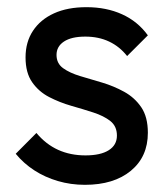

<svg xmlns="http://www.w3.org/2000/svg" viewBox="-20 -505 467 535"><path d="M216.5 10Q177.2 10 141.4 -0.5Q105.5 -11 75.8 -30.2Q46 -49.5 23.8 -76.5L81.5 -134.5Q107.8 -103 141.9 -87.5Q176 -72 218.2 -72Q260.2 -72 283 -86.4Q305.8 -100.8 305.8 -127.2Q305.8 -153.2 287.4 -167.8Q269 -182.2 239.9 -191.6Q210.8 -201 178.5 -210.2Q146.2 -219.5 117.1 -234.5Q88 -249.5 69.6 -275.9Q51.2 -302.2 51.2 -345Q51.2 -388 71.9 -419.2Q92.5 -450.5 130.4 -467.8Q168.2 -485 220.8 -485Q276.5 -485 320.1 -465.2Q363.8 -445.5 392 -406.5L334.2 -348.8Q313.5 -375.2 284.2 -389.1Q255 -403 217.8 -403Q179 -403 158.2 -389.2Q137.5 -375.5 137.5 -352Q137.5 -328.2 155.9 -315Q174.2 -301.8 203.4 -293Q232.5 -284.2 264.8 -274.8Q297 -265.2 326.1 -249.2Q355.2 -233.2 373.6 -206.2Q392 -179.2 392 -135Q392 -68.2 344.6 -29.1Q297.2 10 216.5 10Z"/></svg>

Font: Outfit Thin
Style: Regular
Weight: 100
Designer: Rodrigo Fuenzalida
Foundry: fragTYPE
Version: Version 1.000